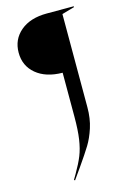

<svg xmlns="http://www.w3.org/2000/svg" viewBox="-135 -776 694 1039"><g transform="rotate(-15 211.5 -256.0)"><path d="M146 196 163 167Q192 117 207 79.5Q222 42 229.5 -8Q237 -58 237 -135V-380Q144 -381 89.5 -426.5Q35 -472 35 -546Q35 -620 89.5 -666Q144 -712 237 -712H388V-707L318 -687V-165Q318 -102 301.5 -51Q285 0 262 37.5Q239 75 195 138L151 200Z"/></g></svg>

Font: Nyght Serif Light
Style: Regular
Weight: 300
Designer: Maksym Kobuzan
Version: Version 0.410